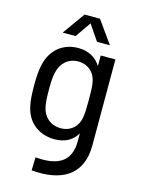

<svg xmlns="http://www.w3.org/2000/svg" viewBox="-132 -775 771 1048"><g transform="rotate(15 253.5 -251.0)"><path d="M229 0C290 0 331 -26 355 -67V-23C355 88 289 134 155 122L153 196C318 211 438 152 438 -21V-507H355V-447C329 -489 287 -515 227 -515C138 -515 76 -459 57 -377C48 -344 46 -300 46 -255C46 -211 48 -168 56 -136C76 -46 147 0 229 0ZM122 -574H195L256 -662L316 -574H389L299 -700H212ZM130 -255C130 -301 132 -331 138 -353C149 -404 187 -444 246 -444C304 -444 343 -404 350 -353C354 -330 355 -311 355 -255C355 -199 354 -180 350 -157C343 -108 306 -67 246 -67C187 -67 147 -106 137 -157C132 -177 130 -209 130 -255Z"/></g></svg>

Font: Vanilla Cream Book
Style: Regular
Weight: 400
Designer: Jeremy Tribby, Jinavaṁso
Foundry: Tribby Type
Version: Version 1.422;Glyphs 3.1.2 (3151)